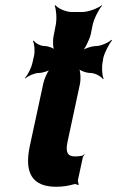

<svg xmlns="http://www.w3.org/2000/svg" viewBox="-20 -704 448 734"><path d="M195 10C221 10 243 6 264 0C268 -1 276 1 278 4L281 1C280 -2 277 -11 278 -16L297 -104C298 -107 301 -110 303 -112L302 -115C300 -113 297 -109 295 -109C287 -107 277 -106 267 -106C238 -106 230 -122 238 -161L285 -380C290 -401 288 -438 279 -449L275 -446C282 -435 309 -425 326 -425C343 -425 367 -412 374 -401L376 -404C370 -415 368 -449 373 -470L375 -483C380 -504 398 -538 408 -549L406 -552C395 -541 365 -528 348 -528C331 -528 300 -518 289 -507L291 -504C304 -515 322 -552 327 -573L334 -608C339 -632 358 -669 370 -682L369 -684C354 -672 317 -658 294 -658H255C232 -658 201 -672 192 -684L189 -682C195 -669 198 -632 193 -608L185 -567C181 -548 182 -517 190 -507L193 -510C187 -520 164 -528 150 -528C135 -528 115 -539 109 -549L106 -546C112 -536 114 -508 110 -490L104 -464C100 -445 86 -417 76 -407L77 -404C87 -414 113 -425 128 -425C142 -425 169 -433 179 -443L176 -446C164 -436 150 -405 146 -387L94 -146C72 -43 103 10 195 10Z"/></svg>

Font: Asimov
Style: EdgeExtremeIt
Weight: 500
Designer: Google
Version: Version 2.000980: 2014